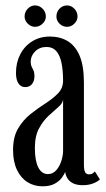

<svg xmlns="http://www.w3.org/2000/svg" viewBox="-20 -660 382 691"><path d="M133 10.5Q102.5 10.5 78.8 -4.5Q55 -19.5 41 -48.8Q27 -78 27 -120.5Q27 -167 45.2 -197.8Q63.5 -228.5 90.2 -249.8Q117 -271 144 -288.2Q171 -305.5 189 -324.2Q207 -343 207 -369.5Q207 -407 201.2 -434.2Q195.5 -461.5 182.5 -476.2Q169.5 -491 147.5 -491Q122.5 -491 106.5 -475Q90.5 -459 90.5 -438Q90.5 -427 94 -420Q97.5 -413 100.8 -405.8Q104 -398.5 104 -386Q104 -368.5 95.2 -357.5Q86.5 -346.5 70.5 -346.5Q55 -346.5 46.2 -360Q37.5 -373.5 37.5 -397.5Q37.5 -434.5 52.8 -464.2Q68 -494 95.8 -511.2Q123.5 -528.5 159.5 -528.5Q196.5 -528.5 224 -511.8Q251.5 -495 266.8 -458.8Q282 -422.5 282 -363V-69Q282 -47.5 286.5 -40Q291 -32.5 300 -32.5Q308.5 -32.5 313.8 -36.2Q319 -40 321.5 -43L339.5 -14.5Q333 -7 316.2 -0.2Q299.5 6.5 278 6.5Q257 6.5 243.2 -0.2Q229.5 -7 222.8 -18Q216 -29 214.5 -42Q212 -33.5 203 -21Q194 -8.5 177.2 1Q160.5 10.5 133 10.5ZM152.5 -33.5Q170.5 -33.5 182.8 -47.8Q195 -62 201 -81.5Q207 -101 207 -117V-302.5Q206 -288.5 190.2 -275Q174.5 -261.5 155 -243.5Q135.5 -225.5 120.5 -198Q105.5 -170.5 105.5 -127.5Q105.5 -81.5 117.8 -57.5Q130 -33.5 152.5 -33.5ZM221.5 -563.5Q205.5 -563.5 194.2 -574.8Q183 -586 183 -600.5Q183 -617 194.2 -628.8Q205.5 -640.5 221.5 -640.5Q236 -640.5 247.5 -628.8Q259 -617 259 -600.5Q259 -586 247.5 -574.8Q236 -563.5 221.5 -563.5ZM106 -563.5Q91.5 -563.5 80 -574.8Q68.5 -586 68.5 -600.5Q68.5 -617 80 -628.8Q91.5 -640.5 106 -640.5Q121.5 -640.5 133.2 -628.8Q145 -617 145 -600.5Q145 -586 133.2 -574.8Q121.5 -563.5 106 -563.5Z"/></svg>

Font: Imbue Thin 10pt
Style: Regular
Weight: 400
Version: Version 1.102